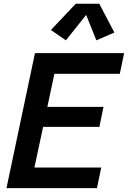

<svg xmlns="http://www.w3.org/2000/svg" viewBox="-20 -980 666 1000"><path d="M13.7 0 162.1 -703.1H626.5L604 -595.7H263.2L226.6 -423.3H519L497.6 -319.3H204.6L159.2 -107.4H507.3L484.9 0ZM323.2 -770 245.1 -823.7 374.5 -960.4H497.1L575.7 -810.5L481.9 -770L428.7 -902.3Z"/></svg>

Font: Schibsted Grotesk SemiBold
Style: Italic
Weight: 600
Italic angle: -12°
Designer: Bakken & Baeck AS, Henrik Kongsvoll
Foundry: Schibsted ASA
Version: Version 1.100;gftools[0.9.25]